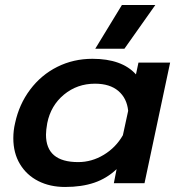

<svg xmlns="http://www.w3.org/2000/svg" viewBox="-20 -729 700 764"><path d="M465 -709H598L475 -535H359ZM33 -179Q33 -210 40 -239Q56 -314 100 -372.5Q144 -431 208 -463Q272 -495 348 -495Q465 -495 521 -433L531 -480H657L555 0H433L444 -56Q405 -19 355 -2Q305 15 239 15Q179 15 132.5 -8.5Q86 -32 59.5 -76Q33 -120 33 -179ZM469 -191 490 -288Q485 -338 451 -367Q417 -396 358 -396Q287 -396 234.5 -352.5Q182 -309 168 -239Q163 -211 163 -193Q163 -84 291 -84Q345 -84 393 -113Q441 -142 469 -191Z"/></svg>

Font: Prompt Medium
Style: Italic
Weight: 500
Italic angle: -12°
Designer: Katatrad Team
Foundry: CadsonDemak
Version: Version 1.001